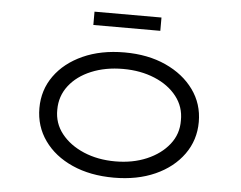

<svg xmlns="http://www.w3.org/2000/svg" viewBox="-51 -763 1049 834"><g transform="rotate(5 473.5 -345.5)"><path d="M474 10Q371 10 292.5 -25Q214 -60 170 -122Q126 -184 126 -263Q126 -342 170 -403.5Q214 -465 292.5 -500.5Q371 -536 474 -536Q576 -536 654 -500.5Q732 -465 776.5 -403.5Q821 -342 821 -263Q821 -184 776.5 -122Q732 -60 654 -25Q576 10 474 10ZM474 -61Q550 -61 611 -87Q672 -113 708 -158.5Q744 -204 743 -263Q744 -322 708.5 -367.5Q673 -413 611.5 -438.5Q550 -464 474 -464Q397 -464 335.5 -438.5Q274 -413 239 -367.5Q204 -322 204 -263Q203 -204 239 -158.5Q275 -113 336.5 -87Q398 -61 474 -61ZM328 -643V-701H620V-643Z"/></g></svg>

Font: Lexend Zetta Light
Style: Regular
Weight: 300
Designer: Bonnie Shaver-Troup, Thomas Jockin
Foundry: Lexend
Version: Version 1.007